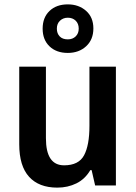

<svg xmlns="http://www.w3.org/2000/svg" viewBox="-20 -848 621 878"><path d="M510 -543V0H415L399 -70H393Q369 -29 329.5 -9.5Q290 10 242 10Q158 10 113 -39.5Q68 -89 68 -188V-543H190V-216Q190 -92 273 -92Q340 -92 364.5 -138Q389 -184 389 -272V-543ZM290 -606Q238 -606 206.5 -636Q175 -666 175 -717Q175 -768 206.5 -798Q238 -828 290 -828Q340 -828 373.5 -798.5Q407 -769 407 -718Q407 -667 374 -636.5Q341 -606 290 -606ZM290 -668Q312 -668 326 -681.5Q340 -695 340 -717Q340 -740 326 -753.5Q312 -767 290 -767Q269 -767 254.5 -753.5Q240 -740 240 -717Q240 -695 253 -681.5Q266 -668 290 -668Z"/></svg>

Font: Noto Sans Lao SemiCondensed SemiBold
Style: Regular
Weight: 600
Width: 4
Designer: Monotype Design Team
Foundry: Monotype Imaging Inc.
Version: Version 2.003; ttfautohint (v1.8.4.7-5d5b)